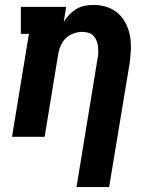

<svg xmlns="http://www.w3.org/2000/svg" viewBox="-20 -558 640 783"><path d="M292 205 377 -314Q380 -327 380.5 -340Q381 -353 380 -365.5Q379 -378 374.5 -390Q370 -402 362 -411Q354 -420 341.5 -424Q329 -428 316 -428Q299 -428 281.5 -422Q264 -416 250.5 -404Q237 -392 229 -375Q221 -358 218 -341L162 0H29L98 -420H65V-530H250L240 -469Q250 -485 263 -498.5Q276 -512 292 -521.5Q308 -531 325.5 -534.5Q343 -538 361 -538Q389 -538 415.5 -529.5Q442 -521 462 -503Q482 -485 494 -460.5Q506 -436 510.5 -409Q515 -382 513.5 -353Q512 -324 508 -296L425 205Z"/></svg>

Font: Iosevka Curly Slab XBdExObl
Style: Regular
Weight: 800
Width: 7
Italic angle: -9°
Monospace: yes
Designer: Belleve Invis
Foundry: Belleve Invis
Version: Version 11.1.0; ttfautohint (v1.8.3)